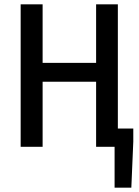

<svg xmlns="http://www.w3.org/2000/svg" viewBox="-20 -675 640 883"><path d="M75 0V-655H176V-386H422V-655H522V-84H593V-24L584 188H507V0H422V-299H176V0Z"/></svg>

Font: Source Code Pro Medium
Style: Regular
Weight: 500
Monospace: yes
Designer: Paul D. Hunt, Teo Tuominen
Foundry: Adobe Systems Incorporated
Version: Version 2.030;PS 1.000;hotconv 16.6.51;makeotf.lib2.5.65220